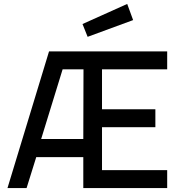

<svg xmlns="http://www.w3.org/2000/svg" viewBox="-20 -955 914 975"><path d="M18 0ZM229 -694H829V-603H498V-400H769V-309H498V-91H829V0H403V-157H164L115 0H18ZM403 -249 404 -603H298L189 -249ZM399 -833 626 -935 656 -853 425 -768Z"/></svg>

Font: Cairo SemiBold
Style: Regular
Weight: 600
Designer: Mohamed Gaber, the designers of Titillium
Foundry: Kief Type Foundry
Version: Version 2.009; ttfautohint (v1.5.33-1714) -l 8 -r 50 -G 200 